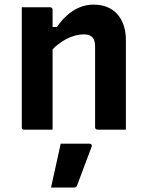

<svg xmlns="http://www.w3.org/2000/svg" viewBox="-20 -570 640 844"><path d="M533.4 0Q500.4 0 471.7 0Q442.9 0 409 0Q406 0 403.5 -1.4Q401 -2.9 399.5 -4.8Q398 -6.8 398 -10.6Q398 -70.4 398 -129.7Q398 -188.9 398 -248.1Q398 -307.3 398 -365.9Q398 -393.5 386 -406.2Q373.9 -419 347.7 -419Q330.5 -419 310.4 -413.7Q290.3 -408.4 269.7 -397.5Q249.2 -386.6 230.1 -370.8Q211 -355 194.8 -333.1V-451.2H230.1Q250.1 -480.5 274.7 -502.6Q299.3 -524.7 328.8 -537.2Q358.3 -549.7 391.9 -549.7Q424.3 -549.7 450.7 -539.1Q477.2 -528.5 495.4 -508.1Q513.7 -487.7 523.6 -458.7Q533.4 -429.8 533.4 -393.9Q533.4 -345.9 533.4 -297Q533.4 -248.1 533.4 -198.9Q533.4 -149.7 533.4 -100Q533.4 -74.8 533.4 -49.9Q533.4 -25.1 533.4 0ZM211.2 0Q189 0 169.3 0Q149.5 0 129.2 0Q108.8 0 86.8 0Q83.8 0 81.8 -0.5Q79.8 -1 78.3 -2.6Q76.8 -4.1 76.3 -6.2Q75.8 -8.3 75.8 -11.4Q75.8 -65 75.8 -118.7Q75.8 -172.4 75.8 -225.5Q75.8 -278.7 75.8 -332.3Q75.8 -386 75.8 -439.7Q75.8 -468 75.8 -493.1Q75.8 -518.3 75.8 -538Q100.8 -538 121.4 -538Q142 -538 161.3 -538Q180.6 -538 200.2 -538Q204.2 -538 206.2 -536.4Q208.2 -534.9 209.7 -532.8Q211.2 -530.8 211.2 -526.7Q211.2 -439.8 211.2 -351.8Q211.2 -263.9 211.2 -175.9Q211.2 -88 211.2 0ZM246.7 61.5Q280.8 61.5 309.6 61.5Q338.5 61.5 372.1 61.5Q378.1 61.5 381.6 65Q385 68.6 383 74.6Q372 103.6 361.6 131Q351.1 158.5 341.1 186Q331.1 213.5 319.1 244.5Q318.1 248.5 314.6 251.5Q311.1 254.5 304.1 254.5Q284 254.5 260.3 254.5Q236.6 254.5 204.2 254.5Q211.5 221.5 218.8 188.5Q226.1 155.5 233.3 123.5Q240.6 91.5 246.7 61.5Z"/></svg>

Font: Recursive Sans Linear Light
Style: Regular
Weight: 300
Version: Version 1.085